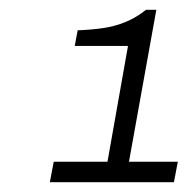

<svg xmlns="http://www.w3.org/2000/svg" viewBox="-20 -813 397 393"><path d="M82 -440 90 -482H200L242 -719H133L139 -751Q167 -752 191 -755.5Q215 -759 237 -768Q259 -777 279 -793H300L244 -482H344L336 -440Z"/></svg>

Font: Archivo SemiExpanded Thin
Style: Italic
Weight: 250
Width: 6
Italic angle: -10°
Designer: Hector Gatti
Foundry: Omnibus-Type
Version: Version 2.001